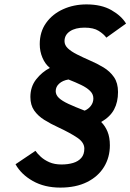

<svg xmlns="http://www.w3.org/2000/svg" viewBox="-20 -732 592 872"><path d="M254 120Q182 120 129 90Q76 60 50.5 14L141 -47Q149.5 -34.5 165.2 -20Q181 -5.5 204.2 4.8Q227.5 15 259.5 15Q288.5 15 312 8Q335.5 1 349.2 -14.8Q363 -30.5 363 -57Q363 -85 331.2 -106.5Q299.5 -128 246 -153Q210 -169.5 181.2 -187.5Q152.5 -205.5 135.2 -230.2Q118 -255 118 -291.5Q118 -338 144.2 -371.5Q170.5 -405 206.5 -423.5Q185 -441 172.8 -469.8Q160.5 -498.5 160.5 -531.5Q160.5 -587.5 189.5 -628Q218.5 -668.5 266.8 -690.2Q315 -712 373 -712Q440.5 -712 486 -686Q531.5 -660 552.5 -625L463 -561Q451.5 -577 428.2 -591.8Q405 -606.5 364 -606.5Q322.5 -606.5 297.8 -590Q273 -573.5 273 -545Q273 -527 288.2 -512.5Q303.5 -498 329.8 -484.8Q356 -471.5 388 -457.5Q421 -443.5 450.2 -425.8Q479.5 -408 497.8 -381.5Q516 -355 516 -314Q516 -268.5 498.2 -235Q480.5 -201.5 439.5 -178Q458 -159.5 468.5 -133.8Q479 -108 479 -72Q479 -17.5 452.5 26Q426 69.5 375.5 94.8Q325 120 254 120ZM364.5 -229.5Q382 -237 393 -251.8Q404 -266.5 404 -285Q404 -304.5 389 -319.2Q374 -334 348.5 -346.2Q323 -358.5 291 -371Q264.5 -366.5 248.8 -352.2Q233 -338 233 -318Q233 -301 247.5 -287.2Q262 -273.5 291.2 -260Q320.5 -246.5 364.5 -229.5Z"/></svg>

Font: Overpass SemiBold
Style: Italic
Weight: 600
Italic angle: -10°
Designer: Delve Withrington, Dave Bailey, Thomas Jockin
Foundry: Delve Fonts LLC
Version: Version 4.000